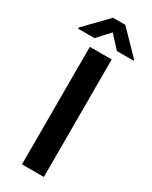

<svg xmlns="http://www.w3.org/2000/svg" viewBox="-260 -955 798 1006"><g transform="rotate(30 139.0 -452.0)"><path d="M204.6 -710.9V0H72.3V-710.9ZM175.3 -903.8 307.1 -768.6V-762.7H206.5L138.2 -836.4L70.8 -762.7H-28.8V-769.5L101.6 -903.8Z"/></g></svg>

Font: Roboto SemiCondensed SemiBold
Style: Regular
Weight: 600
Width: 4
Designer: Christian Robertson
Foundry: Google
Version: Version 3.009; 2024